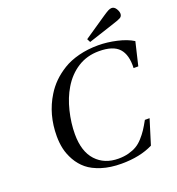

<svg xmlns="http://www.w3.org/2000/svg" viewBox="-158 -1019 1073 1162"><g transform="rotate(-20 379.0 -438.0)"><path d="M487.8 -764.2 632.8 -862.8Q656.7 -878.9 668.7 -885Q680.7 -891.1 690.9 -891.1Q707.5 -891.1 718.8 -873.3Q730 -855.5 730 -840.8Q730 -824.2 716.8 -816.4Q703.6 -808.6 668.9 -797.9L499 -742.2ZM113.8 -274.9Q113.8 -415 182.1 -524.9Q205.1 -562.5 236.3 -593.5Q267.6 -624.5 310.3 -650.9Q353 -677.2 411.1 -692.1Q469.2 -707 537.1 -707Q593.8 -707 655.5 -693.1Q717.3 -679.2 757.8 -653.8L722.2 -503.9H691.9Q695.8 -588.4 658 -630.1Q620.1 -671.9 528.8 -671.9Q451.7 -671.9 391.8 -633.8Q332 -595.7 293 -529.8Q258.3 -472.2 239.7 -396Q221.2 -319.8 221.2 -249Q221.2 -137.2 275.4 -78.6Q329.6 -20 419.9 -20Q456.1 -20 485.8 -28.1Q515.6 -36.1 537.6 -49.1Q559.6 -62 580.1 -84.7Q600.6 -107.4 615.5 -129.9Q630.4 -152.3 648.9 -186H679.2L629.9 -26.9Q546.4 15.1 426.8 15.1Q355 15.1 299.1 -2.7Q243.2 -20.5 209 -48.8Q174.8 -77.1 152.8 -116.2Q130.9 -155.3 122.3 -193.8Q113.8 -232.4 113.8 -274.9Z"/></g></svg>

Font: Linguistics Pro
Style: Italic
Weight: 400
Italic angle: -12°
Designer: Stefan Peev, Context Ltd
Foundry: Stefan Peev, Context Ltd
Version: Version 001.000